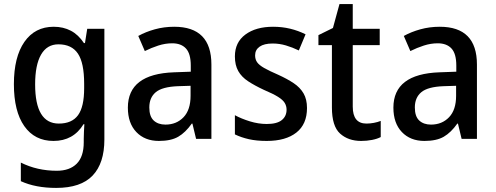

<svg xmlns="http://www.w3.org/2000/svg" viewBox="-20 -680 2427 940"><path d="M243 -549Q290 -549 327 -529.5Q364 -510 391 -469H396L407 -539H491V3Q491 119 433.5 179.5Q376 240 255 240Q154 240 82 207V116Q162 156 258 156Q321 156 355.5 121.5Q390 87 390 17V0Q390 -14 391 -35.5Q392 -57 393 -72H389Q339 10 242 10Q150 10 99 -62.5Q48 -135 48 -268Q48 -401 99.5 -475Q151 -549 243 -549ZM266 -463Q210 -463 181 -412.5Q152 -362 152 -267Q152 -75 268 -75Q332 -75 362 -116Q392 -157 392 -248V-270Q392 -372 361.5 -417.5Q331 -463 266 -463Z M833 -549Q1015 -549 1015 -364V0H940L922 -75H919Q888 -31 852.5 -10.5Q817 10 758 10Q689 10 647.5 -33.5Q606 -77 606 -153Q606 -318 832 -326L914 -329V-359Q914 -417 890.5 -442.5Q867 -468 823 -468Q789 -468 755 -457Q721 -446 689 -430L657 -504Q693 -524 738 -536.5Q783 -549 833 -549ZM851 -258Q774 -255 742.5 -228.5Q711 -202 711 -154Q711 -110 732.5 -90Q754 -70 790 -70Q844 -70 878.5 -106Q913 -142 913 -211V-260Z M1483 -151Q1483 -72 1431 -31Q1379 10 1286 10Q1236 10 1198.5 1.5Q1161 -7 1130 -22V-116Q1161 -99 1203 -86Q1245 -73 1286 -73Q1336 -73 1359.5 -92Q1383 -111 1383 -143Q1383 -161 1374 -176Q1365 -191 1341 -206Q1317 -221 1272 -240Q1227 -261 1195 -282Q1163 -303 1146.5 -332Q1130 -361 1130 -404Q1130 -473 1181.5 -511Q1233 -549 1317 -549Q1361 -549 1400.5 -539.5Q1440 -530 1476 -512L1443 -433Q1412 -448 1380 -457.5Q1348 -467 1315 -467Q1273 -467 1251 -451.5Q1229 -436 1229 -409Q1229 -389 1239 -375Q1249 -361 1273.5 -347Q1298 -333 1342 -314Q1386 -294 1417.5 -273Q1449 -252 1466 -223Q1483 -194 1483 -151Z M1774 -75Q1792 -75 1810.5 -78.5Q1829 -82 1844 -88V-9Q1827 0 1801.5 5Q1776 10 1748 10Q1685 10 1645 -26Q1605 -62 1605 -154V-459H1539V-508L1610 -543L1642 -660H1707V-539H1839V-459H1707V-158Q1707 -75 1774 -75Z M2133 -549Q2315 -549 2315 -364V0H2240L2222 -75H2219Q2188 -31 2152.5 -10.5Q2117 10 2058 10Q1989 10 1947.5 -33.5Q1906 -77 1906 -153Q1906 -318 2132 -326L2214 -329V-359Q2214 -417 2190.5 -442.5Q2167 -468 2123 -468Q2089 -468 2055 -457Q2021 -446 1989 -430L1957 -504Q1993 -524 2038 -536.5Q2083 -549 2133 -549ZM2151 -258Q2074 -255 2042.5 -228.5Q2011 -202 2011 -154Q2011 -110 2032.5 -90Q2054 -70 2090 -70Q2144 -70 2178.5 -106Q2213 -142 2213 -211V-260Z"/></svg>

Font: Noto Sans Ethiopic SemiCondensed Medium
Style: Regular
Weight: 500
Width: 4
Designer: Monotype Design Team
Foundry: Monotype Imaging Inc.
Version: Version 2.102; ttfautohint (v1.8.4.7-5d5b)